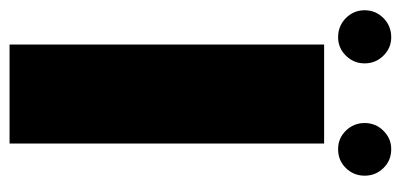

<svg xmlns="http://www.w3.org/2000/svg" viewBox="-244 -616 859 412"><g transform="rotate(90 186.0 -409.5)"><path d="M75 0H287.5V-675H75ZM59.5 -705Q82.5 -705 99 -721.8Q115.5 -738.5 115.5 -762Q115.5 -785.5 99 -802.2Q82.5 -819 59.5 -819Q35 -819 18.2 -802.2Q1.5 -785.5 1.5 -762Q1.5 -738.5 18.2 -721.8Q35 -705 59.5 -705ZM299.5 -705Q324 -705 340.2 -721.8Q356.5 -738.5 356.5 -762Q356.5 -785.5 340.2 -802.2Q324 -819 299.5 -819Q276.5 -819 260 -802.2Q243.5 -785.5 243.5 -762Q243.5 -738.5 259.8 -721.8Q276 -705 299.5 -705Z"/></g></svg>

Font: Anybody SemiExpanded ExtraBold
Style: Regular
Weight: 800
Width: 6
Version: Version 1.113;gftools[0.9.25]